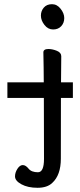

<svg xmlns="http://www.w3.org/2000/svg" viewBox="-20 -724 381 912"><path d="M51.3 113.8Q51.3 95.7 62.7 77.9Q74.2 60.1 88.1 60.1Q102.1 60.1 115.7 77.1Q129.4 94.2 160.2 94.2Q189 94.2 189 30.8Q189 -364.3 186 -475.1Q186 -491.2 210 -491.2Q229 -491.2 250 -482.7Q271 -474.1 271 -457Q269 -364.3 269 29.8Q269 107.9 228 145Q204.1 168 158.2 168Q112.3 168 81.8 151.4Q51.3 134.8 51.3 113.8ZM174.3 -649.9Q174.3 -671.9 188.2 -688Q202.1 -704.1 227.1 -704.1Q251 -704.1 268.1 -682.1Q285.2 -660.2 285.2 -638.2Q285.2 -615.2 270.8 -599.6Q256.3 -584 232.2 -584Q208 -584 191.2 -605.5Q174.3 -627 174.3 -649.9ZM326.2 -333V-258.8H15.1V-333Z"/></svg>

Font: LXGW WenKai Screen R
Style: Regular
Weight: 400
Designer: Fontworks Inc.
Version: Version 1.235;May 31, 2022